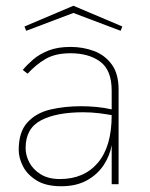

<svg xmlns="http://www.w3.org/2000/svg" viewBox="-20 -640 522 667"><path d="M193 7Q139 7 106.5 -13.5Q74 -34 59.5 -63Q45 -92 45 -119Q45 -182 75.5 -215Q106 -248 155 -259.5Q204 -271 262 -271Q287 -271 314.5 -268.5Q342 -266 368 -260V-325Q368 -396 328.5 -425.5Q289 -455 225 -455Q172 -455 138 -435Q104 -415 76 -384L59 -397Q74 -415 95.5 -433.5Q117 -452 148.5 -464.5Q180 -477 225 -477Q268 -477 306 -463Q344 -449 368 -416.5Q392 -384 392 -329V0H368V-136Q362 -100 340.5 -67Q319 -34 282 -13.5Q245 7 193 7ZM188 -18Q272 -18 320 -74.5Q368 -131 368 -240Q352 -243 325.5 -246.5Q299 -250 269 -250Q176 -250 122.5 -222Q69 -194 69 -126Q69 -100 82 -75.5Q95 -51 121.5 -34.5Q148 -18 188 -18ZM235 -620 405 -548 399 -533 235 -595 71 -533 65 -548Z"/></svg>

Font: Lil Grotesk Thin
Style: Regular
Weight: 100
Designer: Bastien Sozeau
Foundry: NBR — Bastien Sozeau
Version: Version 3.003; ttfautohint (v1.8.4.7-5d5b);gftools[0.9.33]